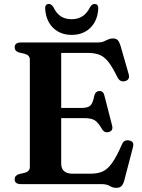

<svg xmlns="http://www.w3.org/2000/svg" viewBox="-20 -910 702 949"><path d="M52.5 -676.5Q52.5 -700 83.5 -700H462.5Q480.5 -700 492.2 -705Q504 -710 514.5 -715Q525 -720 538.5 -720Q554 -720 562 -711.5Q570 -703 576 -683L616 -543.5Q623.5 -517 600 -509.5Q574 -501.5 560.5 -528Q535.5 -579.5 514.8 -605.2Q494 -631 470.2 -639.8Q446.5 -648.5 413 -648.5H282.5V-376.5H383Q414 -376.5 426.5 -388.2Q439 -400 445.5 -435Q451 -459 471 -460Q490.5 -461 496 -438L534 -290Q540.5 -264.5 519.5 -258Q498 -251 485.5 -270Q465 -305 448.2 -315.5Q431.5 -326 398 -326H282.5V-101.5Q282.5 -51.5 340 -51.5H428Q462 -51.5 486.8 -62.2Q511.5 -73 534 -104.5Q556.5 -136 583.5 -198Q593.5 -220 617 -216Q645.5 -211.5 637 -182L594.5 -19Q589.5 0 580.8 9.2Q572 18.5 555 18.5Q537 18.5 522.2 9.2Q507.5 0 481 0H83.5Q52.5 0 52.5 -23.5Q52.5 -43 74 -49.5L102.5 -56Q127.5 -63 127.5 -85V-615Q127.5 -637 102.5 -644L74 -650.5Q52.5 -657 52.5 -676.5ZM334.5 -815Q396.5 -815 425.5 -875.5Q435.5 -890.5 446.5 -890.5Q468 -890.5 465.5 -864Q461 -805 425.2 -771.2Q389.5 -737.5 334.5 -737.5Q279.5 -737.5 243.8 -771.2Q208 -805 203.5 -864Q201 -890.5 222 -890.5Q233 -890.5 243.5 -875.5Q258.5 -843.5 280.8 -829.2Q303 -815 334.5 -815Z"/></svg>

Font: Fraunces 9pt SemiBold
Style: Regular
Weight: 600
Version: Version 1.000;[b76b70a41]